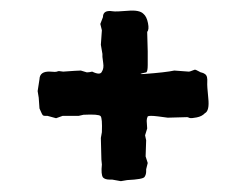

<svg xmlns="http://www.w3.org/2000/svg" viewBox="-20 -331 455 356"><path d="M53.2 -184.1Q53.7 -199.2 73.2 -198.2Q83 -197.3 85.4 -198.2Q87.9 -199.2 89.4 -199.2L97.2 -198.2Q124 -200.2 129.9 -200.2L141.1 -196.8Q145 -196.8 150.9 -198.2Q166 -190.9 168.9 -198.2Q172.9 -204.1 171.4 -213.9Q169.9 -223.6 169.9 -225.6V-231L167 -248L168.9 -274.9L166 -286.6L170.9 -299.3Q170.9 -313 189 -310.1Q194.8 -309.1 216.8 -311Q238.8 -313 246.1 -305.2Q252 -300.3 254.4 -288.1Q256.8 -275.9 252.9 -272L253.9 -235.8V-210.4Q253.9 -198.2 251 -196.8Q232.4 -192.9 247.1 -193.8Q287.6 -196.8 303.2 -200.2L330.1 -198.2Q332 -198.2 335.4 -199.7Q338.9 -201.2 340.8 -201.7Q342.8 -202.1 347.7 -199.2Q352.5 -196.3 354.5 -196.3Q356.9 -195.8 359.9 -193.8Q362.8 -191.9 363.8 -188Q364.7 -184.1 364.3 -178.2Q363.8 -172.4 366.2 -148.9Q368.7 -125.5 359.9 -121.1Q354.5 -115.2 344.7 -113.3Q335 -111.3 331.5 -112.3Q328.1 -113.8 327.1 -113.8L291 -112.8Q289.1 -113.3 272.9 -115.2Q256.8 -117.2 253.9 -115.2Q252 -111.3 252 -106.9L252.9 -92.8L249 -80.1L251 -70.8L250 -41L253.9 -28.8L251 -17.1V-13.2Q251 -7.3 248 -2.9Q245.1 1.5 215.8 2.9L204.1 4.9L188 2H183.1Q174.8 2 170.9 -2Q167 -7.8 168.9 -25.9L168 -35.2L167 -75.2L168.9 -85.9Q169.9 -111.8 166.5 -115.7Q163.1 -119.6 134.8 -118.2L126 -116.2H96.2L84 -111.8L67.9 -116.2H63Q61 -116.2 59.6 -117.2Q58.1 -118.2 53.2 -129.9Q53.2 -131.8 51.8 -149.9L49.8 -162.1Z"/></svg>

Font: AntiqueNobleRegular
Style: Regular
Weight: 400
Version: Version 0.1